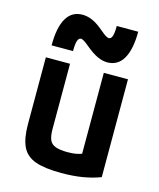

<svg xmlns="http://www.w3.org/2000/svg" viewBox="-116 -851 782 944"><g transform="rotate(15 275.0 -379.5)"><path d="M286 10Q202 10 154 -7Q106 -24 86 -65.5Q66 -107 66 -180V-520H189V-187Q189 -152 197.5 -132.5Q206 -113 228.5 -105Q251 -97 289 -97Q311 -97 328 -99.5Q345 -102 365.5 -109.5Q386 -117 416 -131L361 -54V-520H484V-22Q442 -6 394 2Q346 10 286 10ZM363 -574Q339 -574 313 -586Q287 -598 252 -627Q237 -640 226.5 -646.5Q216 -653 210 -653Q198 -653 192.5 -636.5Q187 -620 187 -584H78Q78 -676 105.5 -722.5Q133 -769 187 -769Q211 -769 237 -758Q263 -747 298 -717Q313 -704 323.5 -697.5Q334 -691 340 -691Q352 -691 357.5 -707.5Q363 -724 363 -759H472Q472 -669 444.5 -621.5Q417 -574 363 -574Z"/></g></svg>

Font: M PLUS Code Latin SemiExpanded SemiBold
Style: Regular
Weight: 600
Width: 6
Designer: Coji Morishita
Foundry: UNDERFOREST DESIGN
Version: Version 1.002; ttfautohint (v1.8.3)